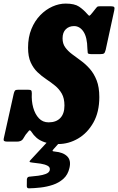

<svg xmlns="http://www.w3.org/2000/svg" viewBox="-69 -785 658 1071"><path d="M280 -571Q280 -541.5 294.8 -521Q309.5 -500.5 332.8 -483Q356 -465.5 382.2 -446.5Q408.5 -427.5 431.8 -401.2Q455 -375 470 -337Q485 -299 485 -243.5Q485 -160 452 -101.5Q419 -43 366.5 -12.2Q314 18.5 255.5 18.5Q209.5 18.5 180.5 8.5Q151.5 -1.5 134.5 -16.8Q117.5 -32 108 -47.5Q98.5 -62.5 93 -56.5Q87.5 -50.5 74 -33.5L58.5 -8.5Q48.5 5 25 5H-27.5Q-41 5 -45.8 1.5Q-50.5 -2 -47.5 -15L7.5 -262Q10.5 -275 14.8 -279.8Q19 -284.5 32.5 -284.5H87Q101 -284.5 104.8 -280.5Q108.5 -276.5 108.5 -264Q106 -222 116.2 -185Q126.5 -148 148 -125.2Q169.5 -102.5 202 -102.5Q244.5 -102.5 267.5 -126.8Q290.5 -151 290.5 -196.5Q290.5 -236.5 275.8 -262.5Q261 -288.5 238 -307.2Q215 -326 189 -343.2Q163 -360.5 140 -382.5Q117 -404.5 102.2 -437Q87.5 -469.5 87.5 -519Q87.5 -577.5 106.2 -623.2Q125 -669 155.8 -700.5Q186.5 -732 223.5 -748.5Q260.5 -765 297 -765Q347 -765 372 -748Q397 -731 416 -709Q426.5 -696.5 430 -697.2Q433.5 -698 447 -715L464 -736.5Q469.5 -743.5 472.8 -746.8Q476 -750 488.5 -750H550Q563.5 -750 567.5 -745.8Q571.5 -741.5 568.5 -728L520.5 -507Q516.5 -491 511 -487Q505.5 -483 488.5 -483H444Q421.5 -483 420.5 -489.5Q419.5 -496 418.5 -513Q417.5 -577 396.8 -608.2Q376 -639.5 344 -639.5Q316 -639.5 298 -621.8Q280 -604 280 -571ZM80.5 251 81 213.5Q83 205 87.8 202.5Q92.5 200 100 200Q120.5 198.5 144.5 195.2Q168.5 192 186.8 185Q205 178 208.5 164.5Q212 148 196.8 139.8Q181.5 131.5 157.5 127.8Q133.5 124 111.5 122Q97 120.5 96 117.2Q95 114 101.5 107.5L205.5 -4.5Q210 -9.5 220.5 -9.5H260Q271 -9.5 273.8 -7.5Q276.5 -5.5 271.5 0.5L231.5 45Q223.5 53.5 224 56.5Q224.5 59.5 237.5 60.5Q283 64.5 305.8 87Q328.5 109.5 318.5 151.5Q310 189.5 285 212Q260 234.5 226.5 245.8Q193 257 157.8 261Q122.5 265 93.5 265.5Q79.5 266.5 80.5 251Z"/></svg>

Font: Besley* Condensed Heavy
Style: Italic
Weight: 800
Width: 3
Italic angle: -13°
Designer: Owen Earl
Foundry: indestructible type*
Version: Version 3.000; ttfautohint (v1.8.3)